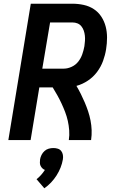

<svg xmlns="http://www.w3.org/2000/svg" viewBox="-20 -755 640 1035"><path d="M25 0 146 -735H370Q401 -735 431 -728.5Q461 -722 485.5 -706Q510 -690 526 -665.5Q542 -641 549.5 -612.5Q557 -584 557 -552.5Q557 -521 552 -490Q547 -458 535.5 -426.5Q524 -395 503.5 -367.5Q483 -340 454 -320.5Q425 -301 392 -292Q405 -270 416 -248Q427 -226 437 -202.5Q447 -179 455 -155Q463 -131 468 -105.5Q473 -80 474 -53.5Q475 -27 471 0H351Q355 -26 353 -52.5Q351 -79 345.5 -103.5Q340 -128 331 -151.5Q322 -175 311.5 -197.5Q301 -220 289 -241.5Q277 -263 264 -284H192L145 0ZM208 -385H324Q345 -385 366.5 -395Q388 -405 402 -423Q416 -441 423.5 -462.5Q431 -484 435 -506Q437 -520 438 -534.5Q439 -549 437.5 -563Q436 -577 431.5 -590Q427 -603 418.5 -613.5Q410 -624 397.5 -629Q385 -634 370 -634H250ZM219 260 177 211Q190 201 201.5 188Q213 175 222 161Q214 158 208 152Q202 146 198.5 138.5Q195 131 195 122Q195 113 196 104Q198 92 204 80Q210 68 220 59Q230 50 242.5 46.5Q255 43 268 43Q280 43 291.5 46.5Q303 50 310 59Q317 68 319 80Q321 92 319 104Q315 127 306.5 148.5Q298 170 285 190.5Q272 211 255.5 228.5Q239 246 219 260Z"/></svg>

Font: Iosevka Curly Extended
Style: Bold Italic
Weight: 700
Width: 7
Italic angle: -9°
Monospace: yes
Designer: Belleve Invis
Foundry: Belleve Invis
Version: Version 11.1.0; ttfautohint (v1.8.3)